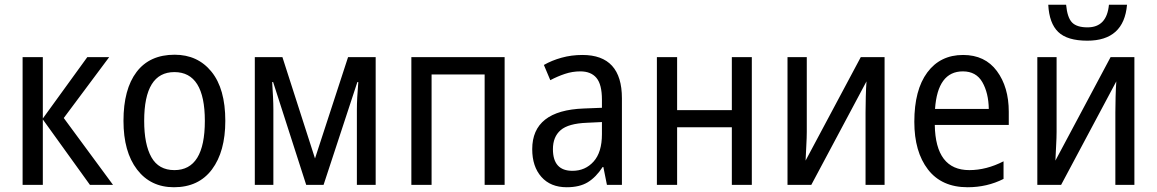

<svg xmlns="http://www.w3.org/2000/svg" viewBox="-20 -777 4864 807"><path d="M160 -279V-537H75V0H160V-275L358 0H455L248 -281L439 -537H347Z M714 -547Q609 -547 554 -474.5Q499 -402 499 -269Q499 -139 556 -64.5Q613 10 711 10Q815 10 871 -65Q927 -140 927 -269Q927 -404 869 -475.5Q811 -547 714 -547ZM713 -474Q841 -474 841 -269Q841 -62 713 -62Q647 -62 616.5 -116Q586 -170 586 -269Q586 -474 713 -474Z M1443 -537 1304 -111 1167 -537H1051V0H1129V-316Q1129 -340 1127.5 -370.5Q1126 -401 1124 -432H1128L1267 0H1340L1482 -432H1486Q1480 -361 1480 -317V0H1559V-537Z M1709 -537V0H1794V-464H2017V0H2101V-537Z M2510 -213Q2510 -137 2475 -98Q2440 -59 2386 -59Q2304 -59 2304 -150Q2304 -202 2336.5 -230Q2369 -258 2447 -261L2510 -264ZM2266 -504 2293 -440Q2323 -456 2354.5 -466.5Q2386 -477 2419 -477Q2464 -477 2487 -449.5Q2510 -422 2510 -358V-324L2434 -321Q2217 -313 2217 -150Q2217 -77 2255.5 -33.5Q2294 10 2362 10Q2416 10 2450.5 -11Q2485 -32 2513 -75H2516L2531 0H2594V-364Q2594 -546 2428 -546Q2382 -546 2340.5 -534.5Q2299 -523 2266 -504Z M2741 -537V0H2826V-242H3056V0H3140V-537H3056V-314H2826V-537Z M3290 -537V0H3390L3622 -435Q3620 -409 3619 -370.5Q3618 -332 3618 -305V0H3698V-537H3598L3366 -102Q3367 -129 3369 -164Q3371 -199 3371 -223V-537Z M3823 -265Q3823 -139 3880.5 -64.5Q3938 10 4047 10Q4129 10 4198 -25V-99Q4126 -62 4054 -62Q3912 -62 3909 -252H4220V-307Q4220 -411 4170 -478.5Q4120 -546 4028 -546Q3932 -546 3877.5 -472.5Q3823 -399 3823 -265ZM4136 -319H3910Q3921 -477 4027 -477Q4083 -477 4109 -431.5Q4135 -386 4136 -319Z M4641 -757Q4632 -662 4551 -662Q4506 -662 4486 -682.5Q4466 -703 4461 -757H4386Q4390 -679 4428 -642.5Q4466 -606 4550 -606Q4704 -606 4717 -757ZM4340 -537V0H4440L4672 -435Q4670 -409 4669 -370.5Q4668 -332 4668 -305V0H4748V-537H4648L4416 -102Q4417 -129 4419 -164Q4421 -199 4421 -223V-537Z"/></svg>

Font: Noto Sans UI SemiCondensed
Style: Regular
Weight: 400
Width: 4
Designer: Monotype Design Team
Foundry: Monotype Imaging Inc.
Version: 1.001